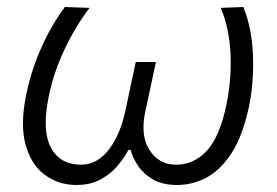

<svg xmlns="http://www.w3.org/2000/svg" viewBox="-20 -518 792 548"><path d="M197.5 10Q148 10 108.5 -18.5Q69 -47 53 -105.5Q45.5 -132 45.5 -165.5Q45.5 -205 56 -253.5Q69.5 -318 97.8 -381.5Q126 -445 165 -498L235.5 -495.5Q194 -440.5 163.5 -375.5Q133 -310.5 119.5 -244.5Q110.5 -201.5 110.5 -168Q110.5 -125 125 -97.5Q150.5 -48 211.5 -48Q257 -48 290 -90.2Q323 -132.5 338 -202.5Q346 -240.5 353.2 -274.5Q360.5 -308.5 367.5 -341H425Q418 -308 410.5 -273Q402.5 -237.5 394.5 -198.5Q389.5 -174.5 389.5 -154.5Q389.5 -116 407 -89.5Q433.5 -48 482.5 -48Q534 -48 570.8 -88.2Q607.5 -128.5 626.5 -220.5Q638.5 -277 638.5 -338Q638.5 -350.5 638 -363.5Q634.5 -438 610 -495.5L674.5 -498Q698.5 -439.5 702 -362Q702.5 -347 702.5 -332.5Q702.5 -270.5 690.5 -213Q672.5 -129.5 640.8 -80.8Q609 -32 569 -11Q529 10 485.5 10Q444 10 416.8 -5.8Q389.5 -21.5 374 -44.8Q358.5 -68 353 -90H346.5Q335 -68 315.5 -44.8Q296 -21.5 267 -5.8Q238 10 197.5 10Z"/></svg>

Font: Heraclito Light
Style: Italic
Weight: 300
Italic angle: -12°
Designer: Kostas Bartsokas (font) & Cristiano Sobral (main changes)
Foundry: Kostas Bartsokas (font) & Cristiano Sobral (main changes)
Version: Version 1.00;July 8, 2020;FontCreator 13.0.0.2655 64-bit